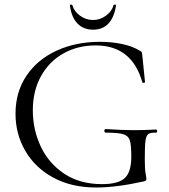

<svg xmlns="http://www.w3.org/2000/svg" viewBox="-20 -822 753 854"><path d="M49 -316Q49 -413 98 -485.5Q147 -558 232.5 -597Q318 -636 424 -636Q478 -636 524 -626Q570 -616 601 -597Q609 -593 610.5 -590Q612 -587 613 -575L625 -457Q625 -454 619.5 -453.5Q614 -453 613 -456Q567 -620 405 -620Q326 -620 262.5 -584.5Q199 -549 162.5 -483.5Q126 -418 126 -331Q126 -246 161 -171Q196 -96 265.5 -49.5Q335 -3 434 -3Q506 -3 535 -30Q564 -57 564 -125Q564 -177 557.5 -197.5Q551 -218 528.5 -225Q506 -232 451 -232Q444 -232 444 -241Q444 -243 445.5 -245.5Q447 -248 449 -248Q527 -243 576 -243Q623 -243 674 -246Q676 -246 677.5 -243.5Q679 -241 679 -239Q679 -232 674 -232Q649 -233 639.5 -225.5Q630 -218 627 -195.5Q624 -173 624 -115Q624 -70 627.5 -51.5Q631 -33 631 -27Q631 -21 629 -19Q627 -17 619 -15Q497 12 408 12Q298 12 217 -32Q136 -76 92.5 -151Q49 -226 49 -316ZM291 -797Q290 -801 295.5 -801.5Q301 -802 302 -799Q309 -772 335.5 -752.5Q362 -733 394 -733Q425 -733 451.5 -752.5Q478 -772 485 -799Q486 -802 491.5 -801.5Q497 -801 496 -797Q488 -745 462.5 -717.5Q437 -690 394 -690Q351 -690 324.5 -717.5Q298 -745 291 -797Z"/></svg>

Font: Cormorant Garamond
Style: Regular
Weight: 400
Designer: Christian Thalmann (Catharsis Fonts)
Version: Version 3.000